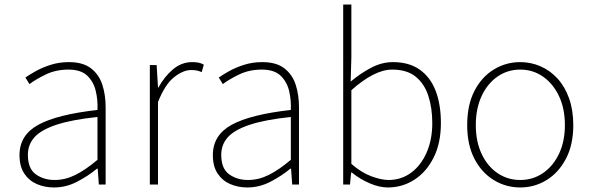

<svg xmlns="http://www.w3.org/2000/svg" viewBox="-20 -814 2608 847"><path d="M218 13Q177 13 142.5 -2Q108 -17 87 -48.5Q66 -80 66 -130Q66 -218 149 -263.5Q232 -309 410 -329Q412 -372 402.5 -412.5Q393 -453 365 -480Q337 -507 282 -507Q226 -507 181 -485Q136 -463 110 -443L92 -472Q109 -484 137.5 -500Q166 -516 203.5 -528Q241 -540 284 -540Q346 -540 381.5 -512.5Q417 -485 431.5 -440Q446 -395 446 -341V0H416L411 -70H408Q368 -37 319.5 -12Q271 13 218 13ZM221 -20Q268 -20 313 -42.5Q358 -65 410 -109V-298Q296 -286 228.5 -263.5Q161 -241 132 -208.5Q103 -176 103 -131Q103 -70 138 -45Q173 -20 221 -20Z M641 0V-527H671L677 -428H679Q705 -476 743 -508Q781 -540 828 -540Q842 -540 854 -538Q866 -536 879 -529L870 -496Q857 -501 848 -503Q839 -505 823 -505Q788 -505 748 -473.5Q708 -442 677 -364V0Z M1071 13Q1030 13 995.5 -2Q961 -17 940 -48.5Q919 -80 919 -130Q919 -218 1002 -263.5Q1085 -309 1263 -329Q1265 -372 1255.5 -412.5Q1246 -453 1218 -480Q1190 -507 1135 -507Q1079 -507 1034 -485Q989 -463 963 -443L945 -472Q962 -484 990.5 -500Q1019 -516 1056.5 -528Q1094 -540 1137 -540Q1199 -540 1234.5 -512.5Q1270 -485 1284.5 -440Q1299 -395 1299 -341V0H1269L1264 -70H1261Q1221 -37 1172.5 -12Q1124 13 1071 13ZM1074 -20Q1121 -20 1166 -42.5Q1211 -65 1263 -109V-298Q1149 -286 1081.5 -263.5Q1014 -241 985 -208.5Q956 -176 956 -131Q956 -70 991 -45Q1026 -20 1074 -20Z M1691 13Q1654 13 1611.5 -5Q1569 -23 1532 -53H1529L1524 0H1494V-794H1530V-560L1527 -454Q1568 -489 1616 -514.5Q1664 -540 1713 -540Q1785 -540 1832 -506.5Q1879 -473 1902 -413Q1925 -353 1925 -271Q1925 -182 1892.5 -118Q1860 -54 1807 -20.5Q1754 13 1691 13ZM1694 -20Q1750 -20 1793.5 -52Q1837 -84 1862 -141Q1887 -198 1887 -271Q1887 -338 1869.5 -391.5Q1852 -445 1813.5 -476Q1775 -507 1710 -507Q1670 -507 1624.5 -483.5Q1579 -460 1530 -416V-91Q1575 -52 1619 -36Q1663 -20 1694 -20Z M2275 13Q2212 13 2158.5 -19.5Q2105 -52 2073 -113.5Q2041 -175 2041 -262Q2041 -351 2073 -413Q2105 -475 2158.5 -507.5Q2212 -540 2275 -540Q2322 -540 2364.5 -521.5Q2407 -503 2439.5 -467.5Q2472 -432 2490.5 -380Q2509 -328 2509 -262Q2509 -175 2476.5 -113.5Q2444 -52 2391 -19.5Q2338 13 2275 13ZM2275 -20Q2331 -20 2375.5 -50.5Q2420 -81 2446 -135.5Q2472 -190 2472 -262Q2472 -335 2446 -390Q2420 -445 2375.5 -476Q2331 -507 2275 -507Q2219 -507 2174.5 -476Q2130 -445 2104.5 -390Q2079 -335 2079 -262Q2079 -190 2104.5 -135.5Q2130 -81 2174.5 -50.5Q2219 -20 2275 -20Z"/></svg>

Font: Noto Sans SC Thin
Style: Regular
Weight: 100
Designer: Ryoko NISHIZUKA 西塚涼子 (kana, bopomofo & ideographs); Paul D. Hunt (Latin, Greek & Cyrillic); Sandoll Communications 산돌커뮤니
Foundry: Adobe
Version: Version 2.004-H2;hotconv 1.0.118;makeotfexe 2.5.65603